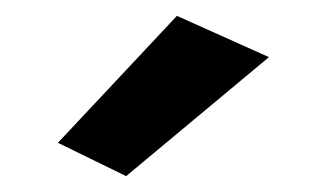

<svg xmlns="http://www.w3.org/2000/svg" viewBox="-20 -726 415 242"><path d="M319 -654 203 -706 53 -546 139 -504Z"/></svg>

Font: Glinicke Jost Bold
Style: Bold
Weight: 700
Version: Version 3.710